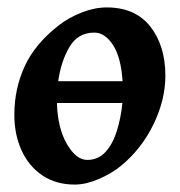

<svg xmlns="http://www.w3.org/2000/svg" viewBox="-20 -477 484 517"><path d="M425.3 -272.9Q425.3 -208 393.1 -141.8Q360.8 -75.7 306.2 -30.8Q280.8 -9.8 245.8 5.1Q210.9 20 181.6 20Q130.9 20 94.2 -4.6Q57.6 -29.3 38.1 -72Q18.6 -114.7 18.6 -168Q18.6 -237.8 46.6 -298.8Q74.7 -359.9 140.1 -410.2Q165.5 -429.7 200.2 -443.4Q234.9 -457 267.6 -457Q344.2 -457 384.8 -405.5Q425.3 -354 425.3 -272.9ZM309.6 -199.7H133.3Q135.3 -131.8 160.2 -89.1Q185.1 -46.4 214.8 -46.4Q245.1 -46.4 264.6 -68.4Q284.2 -90.3 294.9 -125.2Q305.7 -160.2 309.6 -199.7ZM310.1 -258.3Q305.7 -323.7 283.9 -356.4Q262.2 -389.2 233.9 -389.2Q189.9 -389.2 167.2 -350.8Q144.5 -312.5 136.7 -258.3Z"/></svg>

Font: Gentium Plus
Style: Bold Italic
Weight: 700
Italic angle: -8°
Designer: Victor Gaultney, Annie Olsen, Iska Routamaa, Becca Hirsbrunner
Foundry: SIL International
Version: Version 6.101